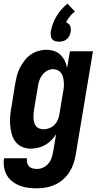

<svg xmlns="http://www.w3.org/2000/svg" viewBox="-32 -798 552 1041"><path d="M169 223Q144 223 120 220Q96 217 74.5 208.5Q53 200 34.5 185.5Q16 171 5 151.5Q-6 132 -10 108.5Q-14 85 -10 60H114Q112 72 115 84Q118 96 125.5 104Q133 112 144.5 115Q156 118 169 118Q186 118 203 110Q220 102 231.5 87.5Q243 73 248.5 55.5Q254 38 257 21L272 -70Q261 -53 246 -37.5Q231 -22 213 -12Q195 -2 174.5 3Q154 8 135 8Q109 8 87 -2Q65 -12 51 -31Q37 -50 31 -73.5Q25 -97 23 -122Q21 -147 23.5 -172.5Q26 -198 31 -223L50 -343Q54 -365 59.5 -387Q65 -409 75.5 -429.5Q86 -450 100.5 -469Q115 -488 134 -501.5Q153 -515 175 -521.5Q197 -528 219 -528Q241 -528 261 -521.5Q281 -515 295.5 -501Q310 -487 319 -468.5Q328 -450 332 -430L347 -520H472L379 38Q375 63 367 87.5Q359 112 345 134Q331 156 311 174Q291 192 267 203Q243 214 218.5 218.5Q194 223 169 223ZM204 -97Q219 -97 235 -103Q251 -109 263 -121Q275 -133 281.5 -148.5Q288 -164 290 -179L310 -299Q313 -313 314 -326.5Q315 -340 314 -353Q313 -366 310 -379Q307 -392 299.5 -402Q292 -412 280.5 -417.5Q269 -423 255 -423Q239 -423 223 -414Q207 -405 196.5 -390.5Q186 -376 180.5 -359.5Q175 -343 173 -326L153 -206Q151 -194 150 -182Q149 -170 149.5 -158Q150 -146 153 -135Q156 -124 162.5 -115Q169 -106 180.5 -101.5Q192 -97 204 -97ZM288 -572Q277 -572 267 -575Q257 -578 251 -585.5Q245 -593 243.5 -604Q242 -615 243 -625Q247 -647 254.5 -668Q262 -689 273.5 -708.5Q285 -728 300 -745.5Q315 -763 334 -778L374 -736Q358 -723 346 -708Q334 -693 326 -677Q333 -674 339.5 -669Q346 -664 348.5 -657Q351 -650 352 -642Q353 -634 351 -625Q350 -615 344.5 -604Q339 -593 330 -585.5Q321 -578 310 -575Q299 -572 288 -572Z"/></svg>

Font: Iosevka Curly Extrabold
Style: Italic
Weight: 800
Italic angle: -9°
Monospace: yes
Designer: Belleve Invis
Foundry: Belleve Invis
Version: Version 22.1.2; ttfautohint (v1.8.4)